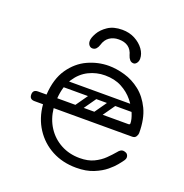

<svg xmlns="http://www.w3.org/2000/svg" viewBox="-127 -810 892 933"><g transform="rotate(20 318.5 -343.5)"><path d="M366 10Q296 10 240.5 -19.5Q185 -49 150.5 -102Q116 -155 110 -225H66Q40 -225 40 -250Q40 -275 66 -275H110Q115 -358 151 -410Q187 -462 239.5 -486Q292 -510 348 -510Q387 -510 430.5 -497.5Q474 -485 511.5 -455.5Q549 -426 573 -376.5Q597 -327 597 -253Q597 -245 591 -235Q585 -225 571 -225H165Q171 -170 198 -128.5Q225 -87 268.5 -63.5Q312 -40 366 -40Q409 -40 439 -54.5Q469 -69 490 -89.5Q511 -110 527 -129Q533 -137 539.5 -141.5Q546 -146 553 -146Q557 -146 562.5 -144.5Q568 -143 571 -141Q581 -134 581 -120Q581 -114 576 -106Q571 -98 553 -76Q541 -61 517 -41Q493 -21 455.5 -5.5Q418 10 366 10ZM165 -276H533Q541 -276 541 -283Q541 -303 529 -332.5Q517 -362 493 -391.5Q469 -421 432.5 -440.5Q396 -460 346 -460Q302 -460 262.5 -440.5Q223 -421 196.5 -380.5Q170 -340 165 -276ZM451 -372H554V-337H451ZM345 -366Q358 -356 349 -343L283 -249Q274 -235 258 -246Q245 -256 254 -269L320 -363Q324 -368 331 -369.5Q338 -371 345 -366ZM443 -366Q456 -356 447 -343L381 -249Q372 -235 356 -246Q343 -256 352 -269L418 -363Q422 -368 429 -369.5Q436 -371 443 -366ZM147 -259Q147 -276 164 -276H496Q513 -276 513 -259Q513 -241 497 -241H165Q147 -241 147 -259ZM147 -355Q147 -372 164 -372H496Q513 -372 513 -355Q513 -337 497 -337H165Q147 -337 147 -355ZM349 -697Q386 -697 415 -681.5Q444 -666 461 -642.5Q478 -619 478 -594Q478 -581 471 -571.5Q464 -562 455 -562Q443 -562 435.5 -570.5Q428 -579 424 -592Q410 -647 349 -647Q321 -647 301 -633Q281 -619 273 -591Q269 -578 261.5 -570Q254 -562 242 -562Q232 -562 225 -570.5Q218 -579 218 -592Q218 -608 232 -633Q246 -658 275 -677.5Q304 -697 349 -697Z"/></g></svg>

Font: Agu Display
Style: Regular
Weight: 400
Designer: Oluwaseun Badejo
Version: Version 1.103